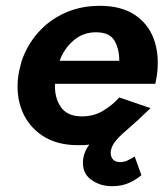

<svg xmlns="http://www.w3.org/2000/svg" viewBox="-20 -490 579 660"><path d="M443 48 466 112Q449 127 424 138.5Q399 150 365 150Q322 150 291 126Q260 102 266 55Q270 30 287 7Q268 10 248 9Q175 9 126 -23.5Q77 -56 55.5 -110Q34 -164 43 -230Q45 -243 48 -255Q51 -267 54 -279Q73 -335 111 -378Q149 -421 203 -445.5Q257 -470 323 -470Q396 -470 442.5 -439.5Q489 -409 508.5 -356.5Q528 -304 520 -236Q519 -229 517.5 -220.5Q516 -212 514 -202H169Q167 -155 188.5 -123Q210 -91 258 -90Q300 -89 333 -108.5Q366 -128 390 -155L498 -118L496 -117Q453 -75 424 -50.5Q395 -26 379.5 -8Q364 10 361 29Q359 44 366 55Q373 66 390 67Q405 68 418.5 61.5Q432 55 443 48ZM313 -379Q267 -380 233.5 -351.5Q200 -323 185 -281H390Q390 -321 374 -349.5Q358 -378 313 -379Z"/></svg>

Font: Von Semi
Style: Italic
Weight: 600
Version: Version 4.000; ttfautohint (v1.8.4.7-5d5b)